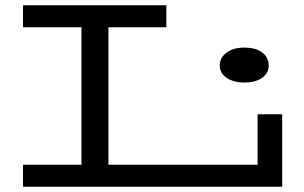

<svg xmlns="http://www.w3.org/2000/svg" viewBox="-20 -706 1149 726"><path d="M1047 -274V0H67V-83H288V-603H67V-686H609V-603H390V-83H954V-274ZM811 -458Q811 -488 836.5 -507Q862 -526 904 -526Q947 -526 971.5 -507.5Q996 -489 996 -458Q996 -430 971.5 -412Q947 -394 904 -394Q862 -394 836.5 -412Q811 -430 811 -458Z"/></svg>

Font: BioRhyme Expanded
Style: Regular
Weight: 400
Width: 7
Designer: Aoife Mooney
Foundry: Aoife Mooney Type
Version: Version 1.000